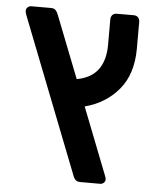

<svg xmlns="http://www.w3.org/2000/svg" viewBox="-51 -614 625 781"><g transform="rotate(5 261.5 -223.5)"><path d="M306 124Q294 124 287.5 118.5Q281 113 278 105L28 -534Q24 -546 24 -551Q24 -559 30.5 -565Q37 -571 45 -571H126Q138 -571 144.5 -564.5Q151 -558 155 -547L255 -292Q370 -312 370 -443V-546Q370 -557 376.5 -564Q383 -571 394 -571H464Q475 -571 481.5 -564Q488 -557 488 -546V-437Q488 -333 435 -269.5Q382 -206 297 -184L403 87Q408 99 408 104Q408 112 402 118Q396 124 387 124Z"/></g></svg>

Font: Rubik Medium
Style: Regular
Weight: 500
Designer: Hubert and Fischer
Foundry: Hubert and Fischer
Version: Version 2.300; ttfautohint (v1.8.4.7-5d5b);gftools[0.9.30]